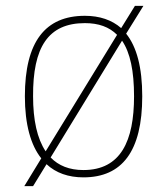

<svg xmlns="http://www.w3.org/2000/svg" viewBox="-20 -596 571 656"><path d="M121 -55 63 40H93L139 -35C171 -5 214 10 265 10C397 10 466 -79 466 -267C466 -366 447 -436 411 -481L470 -576H441L394 -500C362 -528 320 -542 270 -542C135 -542 65 -454 65 -267C65 -171 85 -100 121 -55ZM380 -477 136 -79C107 -122 93 -186 93 -267C92 -434 144 -517 270 -517C317 -517 353 -504 380 -477ZM265 -15C217 -15 180 -30 153 -58L397 -457C425 -416 438 -353 438 -267C438 -115 393 -15 265 -15Z"/></svg>

Font: Noto Serif Malayalam Thin
Style: Regular
Weight: 100
Designer: Indian type Foundry, Jelle Bosma, Monotype Design Team
Foundry: Monotype Imaging Inc.
Version: Version 2.104